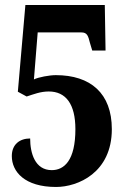

<svg xmlns="http://www.w3.org/2000/svg" viewBox="-20 -734 501 764"><path d="M203 10C290 10 425 -47 425 -220C425 -363 340 -435 202 -435C177 -435 133 -427 115 -418L130 -605H304C327 -605 331 -591 338 -563L347 -533H400L397 -714H81L51 -369L86 -350C114 -359 141 -370 174 -370C242 -370 280 -320 280 -220C280 -95 235 -57 186 -57C119 -57 100 -125 100 -183C58 -183 27 -159 27 -113C27 -51 78 10 203 10Z"/></svg>

Font: Noto Serif Thai ExtraCondensed ExtraBold
Style: Regular
Weight: 800
Width: 2
Designer: Monotype Design Team
Foundry: Monotype Imaging Inc.
Version: Version 2.002